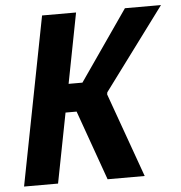

<svg xmlns="http://www.w3.org/2000/svg" viewBox="-52 -780 781 830"><g transform="rotate(-5 338.5 -365.0)"><path d="M166.5 0 225.5 -303H273.5L381.5 0H542.5L411.5 -365.5L413 -374.5L677 -730H520.5L309.5 -425.5H249.5L308.5 -730H161L19 0Z"/></g></svg>

Font: Monaspace Neon
Style: Bold Italic
Weight: 700
Italic angle: -11°
Designer: Riley Cran & the Lettermatic Team
Foundry: Lettermatic
Version: Version 1.200 (Monaspace Neon)